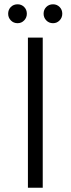

<svg xmlns="http://www.w3.org/2000/svg" viewBox="-20 -874 329 894"><path d="M110 -699H179V0H110ZM105 -810Q105 -792 92.5 -779Q80 -766 62 -766Q43 -766 30.5 -779Q18 -792 18 -810Q18 -829 30.5 -841.5Q43 -854 62 -854Q80 -854 92.5 -841.5Q105 -829 105 -810ZM270 -810Q270 -792 257.5 -779Q245 -766 227 -766Q208 -766 195.5 -779Q183 -792 183 -810Q183 -829 195.5 -841.5Q208 -854 227 -854Q245 -854 257.5 -841.5Q270 -829 270 -810Z"/></svg>

Font: Gontserrat Light
Style: Regular
Weight: 300
Designer: Julieta Ulanovsky
Foundry: Julieta Ulanovsky
Version: Version 6.001